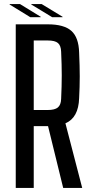

<svg xmlns="http://www.w3.org/2000/svg" viewBox="-20 -919 454 939"><path d="M57 0V-800H214Q293 -800 329 -768Q365 -736 367 -662Q370 -595 370 -545Q370 -495 367 -439Q364 -343 300 -316L382 0H289L215 -302H145V0ZM145 -381H213Q248 -381 263 -393.5Q278 -406 279 -435Q282 -499 282 -550.5Q282 -602 279 -666Q278 -696 263.5 -708.5Q249 -721 214 -721H145ZM128 -835 27 -897V-899H78L179 -837V-835ZM133 -897V-899H184L286 -837V-835H235Z"/></svg>

Font: Big Shoulders Text Medium
Style: Regular
Weight: 500
Designer: Patric King
Foundry: XO Type Co
Version: Version 1.000; ttfautohint (v1.8.2)